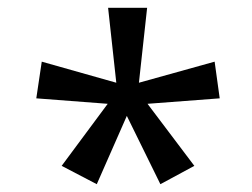

<svg xmlns="http://www.w3.org/2000/svg" viewBox="-20 -765 647 492"><path d="M138 -340 256 -499 73 -513 87 -607 278 -553 257 -745H357L336 -553L530 -607L543 -513L358 -499L478 -340L391 -293L305 -468L228 -293Z"/></svg>

Font: lgurmukhi85
Style: Book
Weight: 400
Designer: Jelle Bosma - Monotype Design Team
Foundry: Monotype Imaging Inc.
Version: Version 2.003